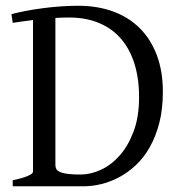

<svg xmlns="http://www.w3.org/2000/svg" viewBox="-20 -650 633 670"><path d="M221.2 -588.9Q196.8 -588.9 173.3 -587.4V-75.2Q173.3 -64.5 178.2 -57.6Q185.1 -49.3 204.6 -45.2Q224.1 -41 262.2 -41Q295.9 -41 331.8 -57.4Q367.7 -73.7 397.5 -107.2Q427.2 -140.6 446.3 -191.4Q465.3 -242.2 465.3 -311Q465.3 -376 449.2 -427.5Q433.1 -479 402.1 -514.9Q371.1 -550.8 325.4 -569.8Q279.8 -588.9 221.2 -588.9ZM548.3 -330.1Q548.3 -269 535.9 -220.9Q523.4 -172.9 502.4 -136Q481.4 -99.1 453.9 -73.5Q426.3 -47.9 395.5 -31.5Q364.7 -15.1 333.3 -7.6Q301.8 0 272.9 0H24.4V-21Q57.6 -27.8 76.4 -35.9Q95.2 -43.9 95.2 -50.8V-580.1Q75.7 -577.6 58.1 -575.2Q40.5 -572.8 24.4 -570.3L20 -600.6Q41.5 -606.4 69.6 -611.8Q97.7 -617.2 128.9 -621.3Q160.2 -625.5 192.1 -627.7Q224.1 -629.9 252.9 -629.9Q320.8 -629.9 375.5 -609.6Q430.2 -589.4 468.5 -550.8Q506.8 -512.2 527.6 -456.5Q548.3 -400.9 548.3 -330.1Z"/></svg>

Font: Gentium Plus Am
Style: Regular
Weight: 400
Designer: J. Victor Gaultney, Annie Olsen, Iska Routamaa, Becca Hirsbrunner
Foundry: SIL International
Version: Version 5.000